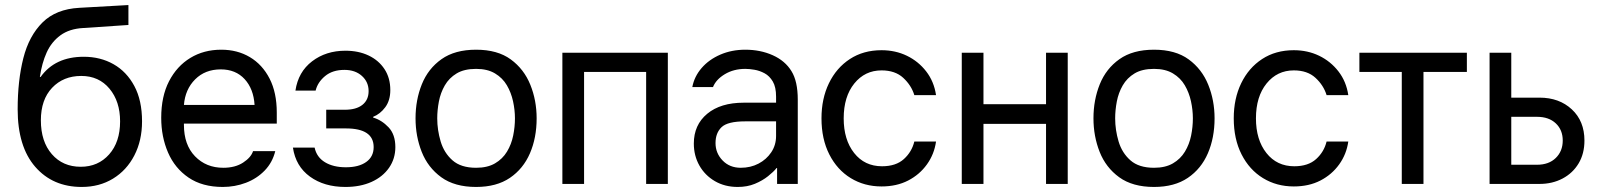

<svg xmlns="http://www.w3.org/2000/svg" viewBox="-20 -729 6336 761"><path d="M304 12Q189 12 119.5 -68Q50 -148 50 -296Q50 -410 72.5 -498.5Q95 -587 148.5 -640Q202 -693 294 -698L489 -709V-630L310 -618Q255 -615 219.5 -589Q184 -563 165 -521Q146 -479 138 -424H141Q198 -504 312 -504Q378 -504 430 -474.5Q482 -445 512.5 -388Q543 -331 543 -248Q543 -172 512.5 -113Q482 -54 428 -21Q374 12 304 12ZM300 -68Q369 -68 412.5 -117Q456 -166 456 -248Q456 -327 414 -377.5Q372 -428 302 -428Q231 -428 186.5 -381Q142 -334 142 -252Q142 -168 185.5 -118Q229 -68 300 -68Z M863 12Q782 12 727.5 -25Q673 -62 646 -124.5Q619 -187 619 -262Q619 -347 650 -407Q681 -467 734.5 -499.5Q788 -532 857 -532Q921 -532 970.5 -502.5Q1020 -473 1048.5 -417.5Q1077 -362 1077 -283V-239H709V-234Q709 -155 753 -109.5Q797 -64 865 -64Q912 -64 943.5 -84.5Q975 -105 983 -130H1071Q1060 -85 1029 -53Q998 -21 954.5 -4.5Q911 12 863 12ZM855 -454Q793 -454 753.5 -414.5Q714 -375 709 -313H989Q985 -377 949.5 -415.5Q914 -454 855 -454Z M1349 12Q1265 12 1208.5 -29Q1152 -70 1141 -144H1227Q1235 -106 1268 -86Q1301 -66 1351 -66Q1402 -66 1431.5 -87Q1461 -108 1461 -146Q1461 -220 1351 -220H1273V-294H1347Q1392 -294 1416.5 -313.5Q1441 -333 1441 -368Q1441 -404 1414.5 -428Q1388 -452 1345 -452Q1298 -452 1268.5 -427.5Q1239 -403 1231 -370H1151Q1162 -444 1217 -486Q1272 -528 1349 -528Q1401 -528 1441 -509Q1481 -490 1504 -455Q1527 -420 1527 -372Q1527 -331 1507 -304Q1487 -277 1459 -266V-263Q1493 -253 1520 -224.5Q1547 -196 1547 -146Q1547 -100 1522 -64Q1497 -28 1452.5 -8Q1408 12 1349 12Z M1867 12Q1782 12 1729 -26.5Q1676 -65 1651.5 -127Q1627 -189 1627 -260Q1627 -333 1652 -395Q1677 -457 1730 -494.5Q1783 -532 1867 -532Q1952 -532 2004.5 -493.5Q2057 -455 2082 -393Q2107 -331 2107 -260Q2107 -183 2080.5 -121.5Q2054 -60 2001 -24Q1948 12 1867 12ZM1867 -64Q1912 -64 1942 -81.5Q1972 -99 1989.5 -128Q2007 -157 2014 -191.5Q2021 -226 2021 -260Q2021 -293 2013.5 -327.5Q2006 -362 1989 -391Q1972 -420 1942 -438Q1912 -456 1867 -456Q1820 -456 1790 -438Q1760 -420 1743 -390.5Q1726 -361 1719.5 -326.5Q1713 -292 1713 -260Q1713 -214 1726.5 -168.5Q1740 -123 1773.5 -93.5Q1807 -64 1867 -64Z M2209 0V-520H2627V0H2541V-444H2295V0Z M2904 12Q2853 12 2813.5 -11Q2774 -34 2752 -73Q2730 -112 2730 -160Q2730 -234 2783 -278Q2836 -322 2928 -322H3056V-346Q3056 -384 3043 -406Q3030 -428 3010.5 -438.5Q2991 -449 2970.5 -452.5Q2950 -456 2934 -456Q2888 -456 2853 -435Q2818 -414 2806 -384H2724Q2732 -426 2761 -459.5Q2790 -493 2835 -512.5Q2880 -532 2934 -532Q2994 -532 3043 -510Q3092 -488 3117 -447Q3142 -407 3142 -334V0H3060V-63H3058Q3046 -48 3024 -30.5Q3002 -13 2972 -0.5Q2942 12 2904 12ZM2916 -64Q2955 -64 2986.5 -80.5Q3018 -97 3037 -125.5Q3056 -154 3056 -190V-248H2934Q2864 -248 2840 -225Q2816 -202 2816 -162Q2816 -122 2844 -93Q2872 -64 2916 -64Z M3474 10Q3406 10 3352 -23Q3298 -56 3267 -117Q3236 -178 3236 -260Q3236 -338 3265.5 -399Q3295 -460 3348.5 -495Q3402 -530 3474 -530Q3529 -530 3574.5 -508Q3620 -486 3651 -446Q3682 -406 3690 -352H3604Q3592 -391 3560 -420.5Q3528 -450 3474 -450Q3408 -450 3366 -398Q3324 -346 3324 -260Q3324 -175 3365.5 -122.5Q3407 -70 3476 -70Q3531 -70 3562.5 -98.5Q3594 -127 3604 -168H3690Q3683 -118 3654 -77.5Q3625 -37 3579.5 -13.5Q3534 10 3474 10Z M3792 0V-520H3878V-316H4126V-520H4212V0H4126V-238H3878V0Z M4554 12Q4469 12 4416 -26.5Q4363 -65 4338.5 -127Q4314 -189 4314 -260Q4314 -333 4339 -395Q4364 -457 4417 -494.5Q4470 -532 4554 -532Q4639 -532 4691.5 -493.5Q4744 -455 4769 -393Q4794 -331 4794 -260Q4794 -183 4767.5 -121.5Q4741 -60 4688 -24Q4635 12 4554 12ZM4554 -64Q4599 -64 4629 -81.5Q4659 -99 4676.5 -128Q4694 -157 4701 -191.5Q4708 -226 4708 -260Q4708 -293 4700.5 -327.5Q4693 -362 4676 -391Q4659 -420 4629 -438Q4599 -456 4554 -456Q4507 -456 4477 -438Q4447 -420 4430 -390.5Q4413 -361 4406.5 -326.5Q4400 -292 4400 -260Q4400 -214 4413.5 -168.5Q4427 -123 4460.5 -93.5Q4494 -64 4554 -64Z M5108 10Q5040 10 4986 -23Q4932 -56 4901 -117Q4870 -178 4870 -260Q4870 -338 4899.5 -399Q4929 -460 4982.5 -495Q5036 -530 5108 -530Q5163 -530 5208.5 -508Q5254 -486 5285 -446Q5316 -406 5324 -352H5238Q5226 -391 5194 -420.5Q5162 -450 5108 -450Q5042 -450 5000 -398Q4958 -346 4958 -260Q4958 -175 4999.5 -122.5Q5041 -70 5110 -70Q5165 -70 5196.5 -98.5Q5228 -127 5238 -168H5324Q5317 -118 5288 -77.5Q5259 -37 5213.5 -13.5Q5168 10 5108 10Z M5536 0V-444H5368V-520H5794V-444H5622V0Z M5884 0V-520H5970V-342H6082Q6160 -342 6210 -295.5Q6260 -249 6260 -172Q6260 -120 6237 -81.5Q6214 -43 6173.5 -21.5Q6133 0 6082 0ZM6072 -266H5970V-76H6072Q6119 -76 6146.5 -103Q6174 -130 6174 -172Q6174 -214 6146.5 -240Q6119 -266 6072 -266Z"/></svg>

Font: Liter
Style: Regular
Weight: 400
Designer: Anton Skugarov
Foundry: skugi
Version: Version 1.004; ttfautohint (v1.8.4.7-5d5b)